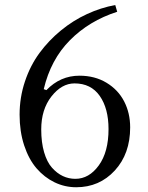

<svg xmlns="http://www.w3.org/2000/svg" viewBox="-20 -747 602 780"><path d="M59.6 -281.2Q59.6 -351.1 81.3 -416Q103 -481 140.6 -532Q178.2 -583 227.8 -623.5Q277.3 -664.1 333.5 -689.9Q389.6 -715.8 448.2 -726.6L456.1 -699.2Q342.3 -662.6 264.2 -583.7Q186 -504.9 157.7 -384.8L168.5 -380.9Q225.1 -439.5 302.7 -439.5Q365.2 -439.5 412.6 -410.9Q460 -382.3 484.4 -335Q508.8 -287.6 508.8 -229.5Q508.8 -122.1 446.3 -54.2Q383.8 13.7 289.6 13.7Q243.2 13.7 201.7 -6.3Q160.2 -26.4 128.4 -63.2Q96.7 -100.1 78.1 -156.5Q59.6 -212.9 59.6 -281.2ZM147.5 -221.2Q147.5 -168.5 159.2 -128.4Q170.9 -88.4 191.2 -65.7Q211.4 -43 235.4 -31.7Q259.3 -20.5 286.1 -20.5Q341.8 -20.5 381.3 -75Q420.9 -129.4 420.9 -222.7Q420.9 -306.2 385.3 -357.2Q349.6 -408.2 282.7 -408.2Q230.5 -408.2 189 -355.2Q147.5 -302.2 147.5 -221.2Z"/></svg>

Font: Theano Old Style
Style: Regular
Weight: 400
Designer: Alexey Kryukov
Version: Version 2.00